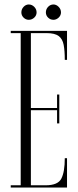

<svg xmlns="http://www.w3.org/2000/svg" viewBox="-20 -838 348 858"><path d="M28 0V-10H72.5V-690H28V-700H279.5V-570.5H269.5Q269.5 -611 264.5 -637.5Q259.5 -664 242.2 -677Q225 -690 188 -690H118V-355.5H235V-415.5H245V-286.5H235V-345.5H118V-10H184Q239 -10 254.2 -40Q269.5 -70 269.5 -131H279.5V0ZM219 -749.5Q205 -749.5 195 -759.2Q185 -769 185 -782.5Q185 -797 195 -807.5Q205 -818 219 -818Q231.5 -818 242 -807.5Q252.5 -797 252.5 -782.5Q252.5 -769 242 -759.2Q231.5 -749.5 219 -749.5ZM108.5 -749.5Q95.5 -749.5 85.5 -759.2Q75.5 -769 75.5 -782.5Q75.5 -797 85.5 -807.5Q95.5 -818 108.5 -818Q122.5 -818 133 -807.5Q143.5 -797 143.5 -782.5Q143.5 -769 133 -759.2Q122.5 -749.5 108.5 -749.5Z"/></svg>

Font: Imbue 100pt ExtraLight
Style: Regular
Weight: 200
Designer: Tyler Finck
Foundry: Etcetera Type Company
Version: Version 1.102; ttfautohint (v1.8.3)